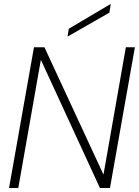

<svg xmlns="http://www.w3.org/2000/svg" viewBox="-20 -935 691 955"><path d="M25 0 149 -700H201L494 -68H495L606 -700H651L527 0H477L184 -636H183L71 0ZM316 -753 322 -792 530 -915H531L524 -872Z"/></svg>

Font: DM Sans 28pt ExtraLight
Style: Italic
Weight: 250
Italic angle: -10°
Version: Version 4.004;gftools[0.9.30]